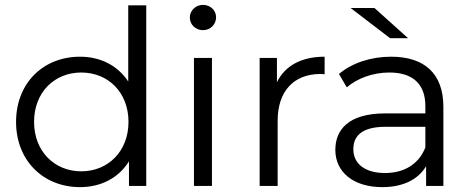

<svg xmlns="http://www.w3.org/2000/svg" viewBox="-20 -764 1935 789"><path d="M314 -60C204 -60 120 -142 120 -263C120 -385 204 -466 314 -466C424 -466 508 -385 508 -263C508 -142 424 -60 314 -60ZM581 -742H507V-429C463 -496 391 -531 309 -531C158 -531 46 -423 46 -263C46 -104 158 5 309 5C394 5 467 -32 510 -101V0H581Z M851 0V-526H777V0ZM814 -640C845 -640 868 -664 868 -693C868 -722 844 -744 814 -744C784 -744 760 -720 760 -692C760 -663 784 -640 814 -640Z M1121 -268C1121 -390 1188 -460 1297 -460C1302 -460 1308 -459 1314 -459V-531C1219 -531 1151 -494 1118 -426V-526H1047V0H1121Z M1728 -158C1701 -90 1642 -53 1562 -53C1480 -53 1432 -91 1432 -151C1432 -203 1464 -243 1565 -243H1728ZM1551 5C1637 5 1699 -27 1731 -81V0H1802V-325C1802 -462 1724 -531 1587 -531C1504 -531 1426 -505 1373 -460L1405 -405C1448 -442 1512 -466 1580 -466C1678 -466 1728 -417 1728 -328V-298H1563C1411 -298 1358 -230 1358 -148C1358 -57 1432 5 1551 5ZM1519 -731H1421L1583 -607H1657Z"/></svg>

Font: Montserrat-Alt1
Style: Regular
Weight: 400
Designer: Differentunic
Foundry: Differentunic
Version: Version 7.222